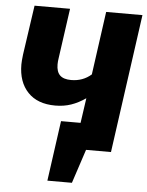

<svg xmlns="http://www.w3.org/2000/svg" viewBox="-58 -742 733 959"><g transform="rotate(5 308.5 -262.5)"><path d="M617 -695 520 0H395L339 170H216L258 -132H356L374 -257Q338 -232 301.5 -219.5Q265 -207 222 -207Q133 -207 84.5 -258Q36 -309 36 -397Q36 -413 40 -447L76 -695H254L219 -446Q216 -428 216 -413Q216 -376 234 -358.5Q252 -341 290 -341Q349 -341 391 -378L435 -695Z"/></g></svg>

Font: Trujillo ExtraBold
Style: Italic
Weight: 800
Italic angle: -8°
Designer: Fira Sans original fonts by bBox Type GmbH, Carrois Corporate GbR, & Edenspiekermann AG / Changes by Cristiano Sobral
Foundry: Fira Sans original fonts by bBox Type GmbH, Carrois Corporate GbR, & Edenspiekermann AG / Changes by Cristiano Sobral
Version: Version 4.301;July 28, 2020;FontCreator 13.0.0.2655 64-bit